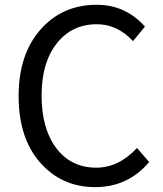

<svg xmlns="http://www.w3.org/2000/svg" viewBox="-20 -767 678 800"><path d="M377 12.7Q237.3 12.7 147.5 -89.4Q57.6 -191.4 57.6 -366.2Q57.6 -541 148.9 -644Q240.2 -747.1 382.8 -747.1Q502.9 -747.1 584 -656.2L534.2 -595.7Q468.8 -666 383.8 -666Q279.3 -666 216.3 -585.9Q153.3 -505.9 153.3 -369.1Q153.3 -230.5 214.8 -149.4Q276.4 -68.4 380.9 -68.4Q474.6 -68.4 550.8 -150.4L601.6 -91.8Q512.7 12.7 377 12.7Z"/></svg>

Font: GenYoGothic TW TTF Regular
Style: Regular
Weight: 400
Version: Version 1.300